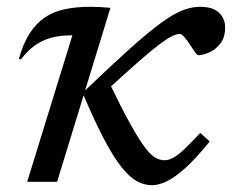

<svg xmlns="http://www.w3.org/2000/svg" viewBox="-20 -535 682 565"><path d="M305 -512 148 0H60L193 -431Q192 -431 190.5 -431Q189 -431 188 -431Q157 -431 131 -424Q105 -417 83 -401.5Q61 -386 41.5 -360L35.5 -362Q48.5 -407.5 67.5 -437Q86.5 -466.5 112.2 -483.8Q138 -501 171.2 -508Q204.5 -515 246.5 -515Q260.5 -515 275 -514.2Q289.5 -513.5 305 -512ZM563.5 -372.5Q560 -372.5 553.2 -382.5Q546.5 -392.5 538 -405Q530 -417.5 522.2 -426.2Q514.5 -435 509 -435Q499.5 -435 486 -428.5Q472.5 -422 448.5 -404Q424.5 -386 384.2 -350.5Q344 -315 280.5 -257L300 -294.5Q336.5 -219 361.8 -173.2Q387 -127.5 404.8 -103.5Q422.5 -79.5 436.5 -71.5Q450.5 -63.5 464.5 -63.5Q477.5 -63.5 492 -72Q506.5 -80.5 525.2 -98.8Q544 -117 569.5 -144L597 -118.5Q556 -68 524.8 -40Q493.5 -12 469.8 -1Q446 10 427.5 10Q405.5 10 384.2 -1Q363 -12 339.5 -40.8Q316 -69.5 288 -122Q260 -174.5 225 -257L228 -266.5Q309.5 -344.5 364.2 -393.5Q419 -442.5 455.8 -469Q492.5 -495.5 518.8 -505.2Q545 -515 568.5 -515Q606.5 -515 624.5 -497.5Q642.5 -480 642.5 -454.5Q642.5 -424.5 628.2 -406.5Q614 -388.5 595.2 -380.5Q576.5 -372.5 563.5 -372.5Z"/></svg>

Font: Newsreader 7pt
Style: Italic
Weight: 400
Italic angle: -17°
Designer: Hugues Gentile
Foundry: Production Type
Version: Version 1.003